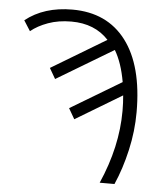

<svg xmlns="http://www.w3.org/2000/svg" viewBox="-52 -768 704 815"><g transform="rotate(5 300.0 -361.0)"><path d="M473 -312Q473 -347 470 -378L272 -259L246 -304L463 -434Q449 -515 418 -567L176 -422L150 -467L383 -607Q324 -671 224 -671Q169 -671 125 -655Q81 -639 52 -615L24 -659Q103 -722 224 -722Q372 -722 452.5 -616Q533 -510 533 -312Q533 -231 514.5 -149.5Q496 -68 466 0H403Q473 -159 473 -312Z"/></g></svg>

Font: Noto Sans Mono UI Light
Style: Regular
Weight: 300
Monospace: yes
Designer: Monotype Design team
Foundry: Monotype Imaging Inc.
Version: Version 1.000